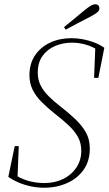

<svg xmlns="http://www.w3.org/2000/svg" viewBox="-20 -866 509 900"><path d="M19 -37 49 -181H68L62 -31L41 -53Q73 -30 110 -19Q147 -8 187 -8Q237 -8 276 -27Q315 -46 338 -80.5Q361 -115 361 -159Q361 -196 345 -224.5Q329 -253 301 -279Q273 -305 237 -333Q202 -361 175 -388Q148 -415 133 -445.5Q118 -476 118 -513Q118 -568 144.5 -607Q171 -646 215.5 -666.5Q260 -687 314 -687Q342 -687 368.5 -682Q395 -677 420.5 -667.5Q446 -658 469 -642L441 -501H421L427 -650L441 -630Q411 -649 380 -657.5Q349 -666 317 -666Q275 -666 238.5 -650.5Q202 -635 179.5 -604Q157 -573 157 -525Q157 -492 170.5 -465.5Q184 -439 207.5 -415.5Q231 -392 262 -368Q302 -337 333 -307.5Q364 -278 382.5 -245.5Q401 -213 401 -170Q401 -112 372.5 -71Q344 -30 295 -8Q246 14 187 14Q156 14 125 7.5Q94 1 67 -10.5Q40 -22 19 -37ZM280 -739Q304 -758 328 -778Q352 -798 375 -817Q395 -833 406 -839.5Q417 -846 427 -846Q436 -846 441 -840.5Q446 -835 446 -827Q446 -817 437 -809Q428 -801 404 -788Q375 -773 346 -758Q317 -743 288 -727Z"/></svg>

Font: Source Serif 4 48pt Light
Style: Italic
Weight: 300
Italic angle: -12°
Designer: Frank Grießhammer
Foundry: Adobe Systems Incorporated
Version: Version 4.004;hotconv 1.0.116;makeotfexe 2.5.65601